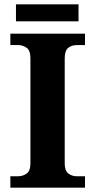

<svg xmlns="http://www.w3.org/2000/svg" viewBox="-20 -870 441 890"><path d="M28 0V-53H64Q86 -53 103.5 -65.5Q121 -78 121 -111V-600Q121 -636 103.5 -648.5Q86 -661 64 -661H28V-714H374V-661H336Q312 -661 296 -648Q280 -635 280 -599V-112Q280 -79 296.5 -66Q313 -53 336 -53H374V0ZM54 -771V-850H344V-771Z"/></svg>

Font: Noto Serif Ethiopic
Style: Bold
Weight: 700
Designer: Monotype Design Team
Foundry: Monotype Imaging Inc.
Version: Version 2.102; ttfautohint (v1.8.4.7-5d5b)